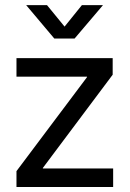

<svg xmlns="http://www.w3.org/2000/svg" viewBox="-20 -748 519 768"><path d="M45.9 0V-63.5L328.1 -439.5V-441.4H45.9V-515.6H430.7V-449.2L151.4 -76.2V-74.2H432.6V0ZM168 -727.5 238.3 -641.6 307.6 -727.5H391.6V-727.1L278.3 -593.8H197.3L85 -727.1V-727.5Z"/></svg>

Font: Inter Display
Style: Regular
Weight: 400
Designer: Rasmus Andersson
Foundry: rsms
Version: Version 4.001;git-9221beed3